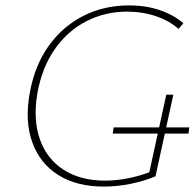

<svg xmlns="http://www.w3.org/2000/svg" viewBox="-20 -684 720 710"><path d="M364 6Q264 6 196 -36.5Q128 -79 99.5 -157.5Q71 -236 90 -340Q108 -441 159.5 -513.5Q211 -586 287.5 -625Q364 -664 457 -664Q521 -664 572.5 -646Q624 -628 658 -598L640 -577Q607 -607 557 -624Q507 -641 450 -641Q369 -641 299.5 -605.5Q230 -570 182.5 -502Q135 -434 118 -338Q102 -242 127.5 -169Q153 -96 215.5 -56Q278 -16 369 -16Q412 -16 457.5 -25.5Q503 -35 545 -52L529 -33L595 -334H621L555 -32Q509 -13 459.5 -3.5Q410 6 364 6ZM397 -190 400 -213H680L677 -190Z"/></svg>

Font: Ysabeau Infant Thin
Style: Italic
Weight: 250
Italic angle: -12°
Designer: Christian Thalmann (Catharsis Fonts)
Version: Version 2.001;gftools[0.9.30]; featfreeze: ss01,ss02,lnum